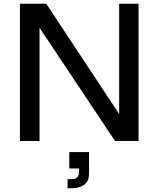

<svg xmlns="http://www.w3.org/2000/svg" viewBox="-20 -749 842 1020"><path d="M86 0V-729H226L625 -125H613V-729H716V0H591L175 -624H190V0ZM339 251V203H356Q382 203 391 192.5Q400 182 400 159V146H348V59H453V171Q453 215 427 233Q401 251 359 251Z"/></svg>

Font: BDO Grotesk
Style: Regular
Weight: 400
Designer: Deni Anggara
Foundry: Lokal Container
Version: Version 2.000